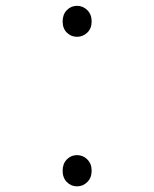

<svg xmlns="http://www.w3.org/2000/svg" viewBox="-20 -745 540 672"><path d="M213.9 -107.9Q199.2 -123 199.2 -147.5Q199.2 -171.9 213.9 -187Q228.5 -202.1 249.5 -202.1Q270.5 -202.1 285.6 -187Q300.8 -171.9 300.8 -147.5Q300.8 -123 285.6 -107.9Q270.5 -92.8 249.5 -92.8Q228.5 -92.8 213.9 -107.9ZM213.9 -630.9Q199.2 -645.5 199.2 -669.9Q199.2 -694.3 213.9 -709.5Q228.5 -724.6 249.5 -724.6Q270.5 -724.6 285.6 -709.5Q300.8 -694.3 300.8 -669.9Q300.8 -645.5 285.6 -630.9Q270.5 -616.2 249.5 -616.2Q228.5 -616.2 213.9 -630.9Z"/></svg>

Font: GenEi Gothic M Light
Style: Regular
Weight: 300
Designer: o_tamon (Modified); [Source Han Sans]
Ryoko NISHIZUKA  (kana & ideographs); Paul D. Hunt (Latin, Greek & Cyrillic); Wenl
Version: Version 1.1a;Original Version 1.004